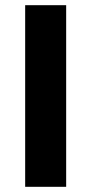

<svg xmlns="http://www.w3.org/2000/svg" viewBox="-20 -720 353 740"><path d="M77 -700V0H235V-700Z"/></svg>

Font: Juman SemiBold
Style: Regular
Weight: 600
Designer: Bandar Raffah (Arabic) Julieta Ulanovsky (Latin)
Foundry: Caramella
Version: Version 5.022;PS 005.022;hotconv 1.0.88;makeotf.lib2.5.64775